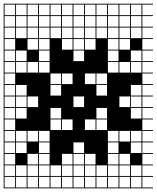

<svg xmlns="http://www.w3.org/2000/svg" viewBox="-20 -900 852 1045"><path d="M0 125V-879.8H812.5V-875H754.8V-817.3H812.5V-812.5H754.8V-754.8H812.5V-750H754.8V-692.3H812.5V-687.5H754.8V-629.8H812.5V-625H754.8V-567.3H812.5V-562.5H754.8V-504.8H812.5V-500H754.8V-442.3H812.5V-437.5H754.8V-379.8H812.5V-375H754.8V-317.3H812.5V-312.5H754.8V-254.8H812.5V-250H754.8V-192.3H812.5V-187.5H754.8V-129.8H812.5V-125H754.8V-67.3H812.5V-62.5H754.8V-4.8H812.5V0H754.8V57.7H812.5V62.5H754.8V120.2H812.5V125ZM692.3 -817.3H750V-875H692.3ZM629.8 -817.3H687.5V-875H629.8ZM129.8 -817.3H187.5V-875H129.8ZM567.3 -817.3H625V-875H567.3ZM504.8 -817.3H562.5V-875H504.8ZM192.3 -817.3H250V-875H192.3ZM442.3 -817.3H500V-875H442.3ZM67.3 -817.3H125V-875H67.3ZM4.8 -817.3H62.5V-875H4.8ZM379.8 -817.3H437.5V-875H379.8ZM317.3 -817.3H375V-875H317.3ZM254.8 -817.3H312.5V-875H254.8ZM692.3 -754.8H750V-812.5H692.3ZM129.8 -754.8H187.5V-812.5H129.8ZM629.8 -754.8H687.5V-812.5H629.8ZM567.3 -754.8H625V-812.5H567.3ZM192.3 -754.8H250V-812.5H192.3ZM504.8 -754.8H562.5V-812.5H504.8ZM442.3 -754.8H500V-812.5H442.3ZM4.8 -754.8H62.5V-812.5H4.8ZM67.3 -754.8H125V-812.5H67.3ZM379.8 -754.8H437.5V-812.5H379.8ZM254.8 -754.8H312.5V-812.5H254.8ZM317.3 -754.8H375V-812.5H317.3ZM317.3 -692.3H375V-750H317.3ZM379.8 -692.3H437.5V-750H379.8ZM67.3 -692.3H125V-750H67.3ZM442.3 -692.3H500V-750H442.3ZM4.8 -692.3H62.5V-750H4.8ZM254.8 -692.3H312.5V-750H254.8ZM504.8 -692.3H562.5V-750H504.8ZM567.3 -692.3H625V-750H567.3ZM192.3 -692.3H250V-750H192.3ZM629.8 -692.3H687.5V-750H629.8ZM692.3 -692.3H750V-750H692.3ZM129.8 -692.3H187.5V-750H129.8ZM129.8 -629.8H187.5V-687.5H129.8ZM442.3 -629.8H500V-687.5H442.3ZM629.8 -629.8H687.5V-687.5H629.8ZM567.3 -629.8H625V-687.5H567.3ZM4.8 -629.8H62.5V-687.5H4.8ZM192.3 -629.8H250V-687.5H192.3ZM379.8 -629.8H437.5V-687.5H379.8ZM317.3 -629.8H375V-687.5H317.3ZM692.3 -567.3H750V-625H692.3ZM567.3 -567.3H625V-625H567.3ZM4.8 -567.3H62.5V-625H4.8ZM192.3 -567.3H250V-625H192.3ZM379.8 -567.3H437.5V-625H379.8ZM67.3 -567.3H125V-625H67.3ZM129.8 -504.8H187.5V-562.5H129.8ZM692.3 -504.8H750V-562.5H692.3ZM67.3 -504.8H125V-562.5H67.3ZM629.8 -504.8H687.5V-562.5H629.8ZM567.3 -504.8H625V-562.5H567.3ZM4.8 -504.8H62.5V-562.5H4.8ZM192.3 -504.8H250V-562.5H192.3ZM254.8 -442.3H312.5V-500H254.8ZM317.3 -442.3H375V-500H317.3ZM4.8 -442.3H62.5V-500H4.8ZM504.8 -442.3H562.5V-500H504.8ZM442.3 -442.3H500V-500H442.3ZM254.8 -379.8H312.5V-437.5H254.8ZM692.3 -379.8H750V-437.5H692.3ZM67.3 -379.8H125V-437.5H67.3ZM4.8 -379.8H62.5V-437.5H4.8ZM504.8 -379.8H562.5V-437.5H504.8ZM129.8 -317.3H187.5V-375H129.8ZM692.3 -317.3H750V-375H692.3ZM629.8 -317.3H687.5V-375H629.8ZM67.3 -317.3H125V-375H67.3ZM4.8 -317.3H62.5V-375H4.8ZM379.8 -317.3H437.5V-375H379.8ZM504.8 -254.8H562.5V-312.5H504.8ZM254.8 -254.8H312.5V-312.5H254.8ZM692.3 -254.8H750V-312.5H692.3ZM67.3 -254.8H125V-312.5H67.3ZM4.8 -254.8H62.5V-312.5H4.8ZM254.8 -192.3H312.5V-250H254.8ZM442.3 -192.3H500V-250H442.3ZM317.3 -192.3H375V-250H317.3ZM4.8 -192.3H62.5V-250H4.8ZM504.8 -192.3H562.5V-250H504.8ZM692.3 -129.8H750V-187.5H692.3ZM4.8 -129.8H62.5V-187.5H4.8ZM192.3 -129.8H250V-187.5H192.3ZM629.8 -129.8H687.5V-187.5H629.8ZM67.3 -129.8H125V-187.5H67.3ZM129.8 -129.8H187.5V-187.5H129.8ZM567.3 -129.8H625V-187.5H567.3ZM692.3 -67.3H750V-125H692.3ZM4.8 -67.3H62.5V-125H4.8ZM192.3 -67.3H250V-125H192.3ZM67.3 -67.3H125V-125H67.3ZM379.8 -67.3H437.5V-125H379.8ZM567.3 -67.3H625V-125H567.3ZM250 -62.5H192.3V-4.8H250ZM567.3 -4.8H625V-62.5H567.3ZM317.3 -4.8H375V-62.5H317.3ZM129.8 -4.8H187.5V-62.5H129.8ZM379.8 -4.8H437.5V-62.5H379.8ZM442.3 -4.8H500V-62.5H442.3ZM4.8 -4.8H62.5V-62.5H4.8ZM629.8 -4.8H687.5V-62.5H629.8ZM379.8 57.7H437.5V0H379.8ZM504.8 57.7H562.5V0H504.8ZM629.8 57.7H687.5V0H629.8ZM567.3 57.7H625V0H567.3ZM129.8 57.7H187.5V0H129.8ZM67.3 57.7H125V0H67.3ZM254.8 57.7H312.5V0H254.8ZM192.3 57.7H250V0H192.3ZM692.3 57.7H750V0H692.3ZM442.3 57.7H500V0H442.3ZM317.3 57.7H375V0H317.3ZM4.8 57.7H62.5V0H4.8ZM629.8 120.2H687.5V62.5H629.8ZM504.8 120.2H562.5V62.5H504.8ZM379.8 120.2H437.5V62.5H379.8ZM67.3 120.2H125V62.5H67.3ZM692.3 120.2H750V62.5H692.3ZM442.3 120.2H500V62.5H442.3ZM567.3 120.2H625V62.5H567.3ZM317.3 120.2H375V62.5H317.3ZM254.8 120.2H312.5V62.5H254.8ZM129.8 120.2H187.5V62.5H129.8ZM4.8 120.2H62.5V62.5H4.8ZM192.3 120.2H250V62.5H192.3Z"/></svg>

Font: Yarndings 12 Charted
Style: Regular
Weight: 400
Designer: Sarah Cadigan-Fried
Version: Version 1.000; ttfautohint (v1.8.4.7-5d5b)